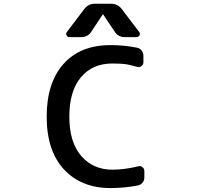

<svg xmlns="http://www.w3.org/2000/svg" viewBox="-20 -1001 1040 1010"><path d="M706.1 -126Q718.8 -129.9 729 -122.1Q739.3 -114.3 739.3 -101.6V-66.4Q739.3 -51.8 729.5 -40Q719.7 -28.3 705.1 -25.4Q633.8 -11.7 561.5 -11.7Q408.2 -11.7 316.9 -109.4Q225.6 -207 225.6 -387.7Q225.6 -565.4 314 -664.6Q402.3 -763.7 561.5 -763.7Q633.8 -763.7 701.2 -750Q715.8 -747.1 725.1 -734.9Q734.4 -722.7 734.4 -707V-673.8Q734.4 -661.1 724.1 -653.3Q713.9 -645.5 701.2 -649.4Q668.9 -658.2 649.4 -662.1Q620.1 -667 571.3 -667Q465.8 -667 405.3 -594.2Q344.7 -521.5 344.7 -387.2Q344.7 -252.9 407.2 -180.7Q469.7 -108.4 571.3 -108.4Q634.8 -108.4 706.1 -126ZM523.4 -923.8Q523.4 -925.8 521.5 -925.8Q519.5 -925.8 519.5 -923.8L460.9 -835Q442.4 -805.7 407.2 -805.7H344.7Q335 -805.7 330.1 -815.4Q328.1 -819.3 328.1 -823.2Q328.1 -828.1 332 -833L423.8 -954.1Q445.3 -981.4 479.5 -981.4H563.5Q598.6 -981.4 620.1 -954.1L711.9 -833Q715.8 -828.1 715.8 -823.2Q715.8 -819.3 713.9 -815.4Q709 -805.7 698.2 -805.7H635.7Q601.6 -805.7 583 -835Z"/></svg>

Font: Gen Jyuu Gothic L Monospace Medium
Style: Regular
Weight: 500
Designer: [Source Han Sans]
Ryoko NISHIZUKA  (kana & ideographs); Paul D. Hunt (Latin, Greek & Cyrillic); Wenlong ZHANG  (bopomofo
Version: Version 1.002.20150607